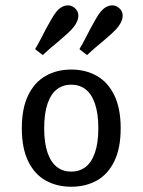

<svg xmlns="http://www.w3.org/2000/svg" viewBox="-20 -687 533 718"><path d="M61.6 -207.4Q61.6 -282.1 85.5 -331Q109.4 -379.8 151 -403.3Q192.5 -426.9 246.4 -426.9Q300.4 -426.9 341.9 -403.3Q383.5 -379.8 407.4 -331Q431.3 -282.1 431.3 -207.4Q431.3 -132.6 407.4 -83.8Q383.5 -34.9 341.9 -11.8Q300.4 11.3 246.4 11.3Q192.5 11.3 151 -11.8Q109.4 -34.9 85.5 -83.8Q61.6 -132.6 61.6 -207.4ZM347.7 -207.4Q347.7 -263.3 334.8 -300Q322 -336.6 299.4 -353.5Q276.8 -370.4 246.4 -370.4Q216.1 -370.4 193.5 -353.5Q170.9 -336.6 158 -300Q145.2 -263.3 145.2 -207.4Q145.2 -151.7 158 -115.4Q170.9 -79.1 193.5 -62.1Q216.1 -45.2 246.4 -45.2Q276.8 -45.2 299.4 -62.1Q322 -79.1 334.8 -115.4Q347.7 -151.7 347.7 -207.4ZM317 -577.8Q327.8 -597.9 337.6 -614.8Q347.3 -631.8 354.5 -640.7Q369.7 -660.8 389.3 -665.7Q408.8 -670.5 423.7 -658.3Q439.3 -646.2 438.8 -627.2Q438.3 -608.2 421.7 -586.5Q413 -575.3 397.2 -560.9Q381.4 -546.4 363.1 -531.1Q350 -520.9 335.5 -508.1Q321 -495.3 305.4 -481L276.9 -503.3Q289 -523.4 298.7 -542.3Q308.3 -561.2 317 -577.8ZM151.3 -577.8Q162.2 -597.9 171.9 -614.8Q181.7 -631.8 188.9 -640.7Q204.1 -660.8 223.6 -665.7Q243.2 -670.5 258.1 -658.3Q273.6 -646.1 273.1 -627.2Q272.6 -608.2 256 -586.5Q247.3 -575.3 231.5 -560.9Q215.7 -546.4 197.4 -531.1Q184.3 -520.9 169.8 -508.1Q155.3 -495.3 139.7 -481L111.3 -503.3Q123.4 -523.4 133 -542.3Q142.6 -561.2 151.3 -577.8Z"/></svg>

Font: Playfair Micro SmCond SmLight
Style: Regular
Weight: 360
Width: 4
Designer: Claus Eggers Sørensen
Foundry: Claus Eggers Sørensen
Version: Version 2.100;Glyphs 3.2 (3219)